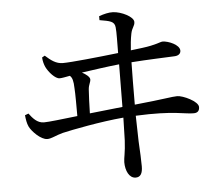

<svg xmlns="http://www.w3.org/2000/svg" viewBox="-56 -844 1113 966"><g transform="rotate(-5 500.0 -360.5)"><path d="M63 -302C65 -282 68 -261 76 -244C88 -219 132 -173 165 -173C186 -173 210 -188 245 -197C292 -208 439 -237 555 -247L552 -132C549 -71 540 -44 540 -23C540 20 558 59 591 59C615 59 626 41 626 5C626 -21 624 -72 621 -122L618 -251C812 -260 865 -237 910 -238C926 -238 939 -245 939 -267C939 -296 863 -331 834 -331C808 -331 769 -322 618 -307C618 -388 619 -469 620 -521C702 -527 797 -530 835 -532C856 -532 870 -541 870 -558C870 -588 813 -611 785 -611C772 -611 752 -597 679 -588L622 -581C624 -609 626 -635 632 -665C638 -695 652 -701 652 -722C652 -748 592 -778 549 -780C528 -781 503 -775 478 -766V-746C530 -737 553 -734 556 -703C559 -676 557 -629 557 -573C453 -561 318 -547 276 -547C241 -547 216 -567 188 -592L174 -584C175 -565 180 -548 186 -535C199 -508 231 -472 253 -472C264 -472 284 -476 305 -480C317 -470 322 -453 323 -415C325 -389 325 -322 325 -275C247 -266 179 -258 155 -258C121 -258 99 -285 81 -309ZM557 -516 555 -301 389 -283C390 -331 392 -373 394 -404C396 -428 406 -439 406 -453C406 -466 386 -481 367 -491C423 -499 499 -510 557 -516Z"/></g></svg>

Font: Noto Serif CJK SC Medium
Style: Regular
Weight: 500
Designer: Ryoko NISHIZUKA 西塚涼子 (kana & ideographs); Frank Grießhammer (Latin, Greek & Cyrillic); Wenlong ZHANG 张文龙 (bopomofo); San
Foundry: Adobe
Version: Version 2.001;hotconv 1.1.0;makeotfexe 2.6.0